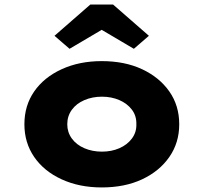

<svg xmlns="http://www.w3.org/2000/svg" viewBox="-20 -812 892 842"><path d="M426 10Q328 10 250.5 -25.5Q173 -61 130 -123.5Q87 -186 87 -267Q87 -349 130 -411Q173 -473 250.5 -508.5Q328 -544 426 -544Q527 -544 603 -508.5Q679 -473 722.5 -411Q766 -349 766 -267Q766 -186 722.5 -123.5Q679 -61 603 -25.5Q527 10 426 10ZM427 -147Q469 -147 503.5 -162Q538 -177 558.5 -204.5Q579 -232 578 -267Q579 -304 558.5 -331Q538 -358 503.5 -373Q469 -388 427 -388Q385 -388 350 -373Q315 -358 295 -330.5Q275 -303 275 -267Q275 -232 295 -204.5Q315 -177 350 -162Q385 -147 427 -147ZM285 -598 219 -655 376 -792H476L633 -655L567 -598L411 -690H441Z"/></svg>

Font: Lexend Giga ExtraBold
Style: Regular
Weight: 800
Designer: Bonnie Shaver-Troup, Thomas Jockin
Foundry: Lexend
Version: Version 1.007